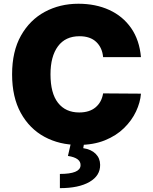

<svg xmlns="http://www.w3.org/2000/svg" viewBox="-20 -757 808 1016"><path d="M725.9 -454.5H525.6Q521.3 -504.3 489.5 -534.8Q457.7 -565.3 400.6 -565.3Q326 -565.3 286.6 -511.9Q247.2 -458.5 247.2 -363.6Q247.2 -263.5 287.1 -212.7Q327.1 -161.9 399.1 -161.9Q453.5 -161.9 485.8 -189.1Q518.1 -216.3 525.6 -262.8L725.9 -261.4Q722.3 -215.2 699.9 -167.4Q677.6 -119.7 636.5 -79.4Q595.5 -39.1 535.2 -14.6Q474.8 9.9 394.9 9.9Q294.7 9.9 215.4 -33Q136 -76 90 -159.4Q44 -242.9 44 -363.6Q44 -485.1 90.9 -568.4Q137.8 -651.6 217.3 -694.4Q296.9 -737.2 394.9 -737.2Q486.5 -737.2 558.4 -704.2Q630.3 -671.2 674.2 -608Q718 -544.7 725.9 -454.5ZM356.5 -5.7H426.1L420.5 27Q462.7 33.4 486.2 56.8Q509.6 80.3 509.9 115.1Q510.7 172.6 453.7 205.6Q396.7 238.6 296.9 238.6V163.4Q403.4 163.4 406.2 119.3Q409.1 78.8 339.5 68.2Z"/></svg>

Font: Inter UI Black
Style: Regular
Weight: 900
Designer: Rasmus Andersson
Foundry: rsms
Version: 3.2;8d6f07862